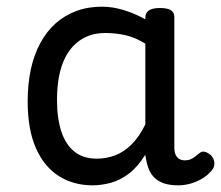

<svg xmlns="http://www.w3.org/2000/svg" viewBox="-20 -539 664 576"><path d="M258 17Q201 17 157 -10.5Q113 -38 88 -94Q63 -150 63 -235Q63 -287 72.5 -331Q82 -375 101 -410Q120 -445 147 -469Q174 -493 209 -506Q244 -519 286 -519Q318 -519 352 -508.5Q386 -498 416 -481V-486Q416 -501 427 -508Q438 -515 460 -515Q482 -515 492.5 -508.5Q503 -502 503 -488V-96Q503 -83 507 -74.5Q511 -66 518 -62Q525 -58 534 -58Q544 -58 550.5 -60.5Q557 -63 563.5 -68Q570 -73 579 -80Q586 -86 595 -83.5Q604 -81 613 -73Q622 -63 623 -52Q624 -41 619 -33Q608 -17 591 -6Q574 5 554.5 11Q535 17 515 17Q492 17 475 12Q458 7 446 -3.5Q434 -14 427.5 -29Q421 -44 418 -63Q418 -64 417 -67.5Q416 -71 416 -75Q393 -38 366.5 -18Q340 2 312 9.5Q284 17 258 17ZM151 -239Q151 -184 164 -144.5Q177 -105 203.5 -84Q230 -63 270 -63Q299 -63 325.5 -73Q352 -83 375 -106Q398 -129 416 -166V-408Q385 -427 356 -433.5Q327 -440 295 -440Q269 -440 247 -432Q225 -424 207 -408Q189 -392 176.5 -368Q164 -344 157.5 -312Q151 -280 151 -239Z"/></svg>

Font: Playwrite FR Trad
Style: Regular
Weight: 400
Designer: Veronika Burian, José Scaglione
Foundry: TypeTogether
Version: Version 1.000